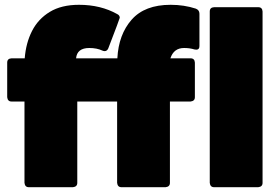

<svg xmlns="http://www.w3.org/2000/svg" viewBox="-20 -780 1164 800"><path d="M670 0H486Q470 0 468 -18V-357H302V-18Q302 -2 284 0H100Q84 0 82 -18V-357H28Q12 -357 10 -375V-519Q10 -536 28 -537H83Q88 -601 113.5 -651Q139 -701 187.5 -730.5Q236 -760 309 -760Q400 -760 469 -721Q479 -716 479 -706Q479 -703 431 -578Q426 -567 416 -567Q412 -567 407 -569Q384 -580 352 -580Q301 -580 297 -537H469Q474 -636 528.5 -698Q583 -760 691 -760Q747 -760 796 -744Q811 -738 811 -723V-588Q811 -573 798 -573L790 -574Q771 -580 747 -580Q704 -580 690 -537H774Q791 -537 792 -519V-375Q792 -359 774 -357H688V-18Q688 -2 670 0ZM1056 0H872Q856 0 854 -18V-732Q854 -749 872 -750H1056Q1073 -750 1074 -732V-18Q1074 -2 1056 0Z"/></svg>

Font: YamahaIndonesia935. App Black
Style: Regular
Weight: 900
Designer: Dalton Maag Ltd
Foundry: Dalton Maag Ltd
Version: Version 1.002; January 01, 2024; Regular/Italic